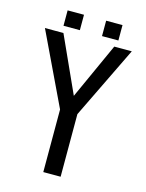

<svg xmlns="http://www.w3.org/2000/svg" viewBox="-122 -889 734 963"><g transform="rotate(15 245.5 -407.5)"><path d="M289 -325V0H199V-325L20 -700H116L248 -409L380 -700H471ZM307 -735V-815H392V-735ZM107 -735V-815H192V-735Z"/></g></svg>

Font: Share
Style: Regular
Weight: 400
Designer: Ralph du Carrois
Version: Version 1.001